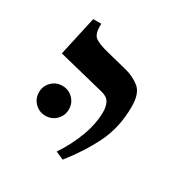

<svg xmlns="http://www.w3.org/2000/svg" viewBox="-95 -654 448 478"><g transform="rotate(30 128.5 -414.5)"><path d="M232 -444Q232 -384 208.5 -336.5Q185 -289 149 -244L126 -254Q149 -288 163 -325.5Q177 -363 177 -397Q177 -413 171 -424Q165 -435 148 -439L15 -472L40 -585H63Q62 -557 72.5 -548Q83 -539 116 -531L172 -517Q196 -511 214 -496.5Q232 -482 232 -444ZM57 -317Q39 -317 26.5 -329.5Q14 -342 14 -360Q14 -378 26.5 -390.5Q39 -403 57 -403Q75 -403 87.5 -390.5Q100 -378 100 -360Q100 -342 87.5 -329.5Q75 -317 57 -317Z"/></g></svg>

Font: Bona Nova SC
Style: Regular
Weight: 400
Designer: Mateusz Machalski
Foundry: Capitalics
Version: Version 4.001; ttfautohint (v1.8.4.7-5d5b)